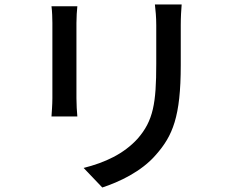

<svg xmlns="http://www.w3.org/2000/svg" viewBox="-20 -786 1040 854"><path d="M788 -766H669C672 -740 675 -710 675 -674C675 -635 675 -546 675 -502C675 -327 662 -249 592 -169C530 -101 447 -63 352 -39L435 48C508 24 609 -22 674 -98C748 -182 784 -267 784 -496C784 -539 784 -629 784 -674C784 -710 786 -740 788 -766ZM324 -758H209C212 -737 213 -702 213 -684C213 -648 213 -398 213 -349C213 -320 210 -285 209 -268H324C322 -288 320 -323 320 -349C320 -397 320 -648 320 -684C320 -712 322 -737 324 -758Z"/></svg>

Font: Noto Sans CJK TC Medium
Style: Regular
Weight: 500
Designer: Ryoko NISHIZUKA 西塚涼子 (kana, bopomofo & ideographs); Paul D. Hunt (Latin, Greek & Cyrillic); Sandoll Communications 산돌커뮤니
Foundry: Adobe
Version: Version 2.004;hotconv 1.0.118;makeotfexe 2.5.65603